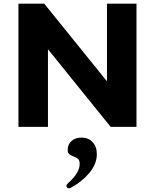

<svg xmlns="http://www.w3.org/2000/svg" viewBox="-20 -688 840 1041"><path d="M720 -668V0H580L240 -421V0H80V-668H220L560 -247V-668ZM505 148Q505 201 464.5 249.5Q424 298 364 330Q358 333 354 333Q348 333 344 329Q340 325 340 320Q340 314 348 306Q412 250 412 201Q412 182 403.5 174Q395 166 378 160Q362 154 354.5 147Q347 140 347 125Q347 95 367.5 76.5Q388 58 422 58Q459 58 482 82.5Q505 107 505 148Z"/></svg>

Font: Madhuban Bold
Style: Regular
Weight: 700
Designer: jaikishan Patel
Foundry: MagicType
Version: Version 1.000